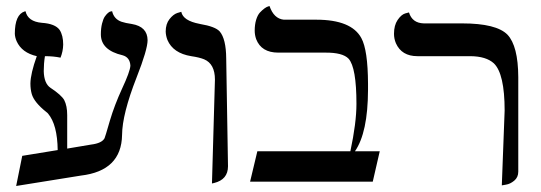

<svg xmlns="http://www.w3.org/2000/svg" viewBox="-20 -598 1780 632"><path d="M279.8 -122.1Q315.4 -126.5 324.2 -143.1Q325.7 -145.5 341.8 -201.2Q356.9 -252 381.8 -306.2Q408.2 -362.8 409.2 -381.8Q407.7 -409.2 383.8 -416Q312 -432.6 312 -484.9Q312 -504.9 315.9 -520.5Q319.8 -536.1 325 -543.5Q330.1 -550.8 335.4 -555.4Q340.8 -560.1 345.2 -560.5L349.1 -561Q355 -535.2 379.9 -526.4Q393.1 -522 414.1 -519Q465.3 -510.3 465.8 -465.8Q465.8 -435.1 429.7 -343.3Q382.3 -222.2 381.8 -153.8Q379.9 -35.6 246.1 -20L33.2 14.2L53.2 -85L169.9 -104Q168.9 -187.5 138.2 -224.1Q135.3 -227.5 132.8 -229Q92.3 -261.2 84.5 -288.6Q80.1 -304.2 80.1 -323.2Q80.6 -356 101.1 -413.1Q51.8 -424.3 34.7 -462.4Q29.3 -475.1 28.8 -486.8Q28.8 -550.3 61.5 -560.5Q61.5 -560.5 64 -561Q71.8 -526.9 117.7 -522.9Q161.6 -520 176.3 -499.5Q188 -481.4 188 -451.2Q187.5 -428.7 179.2 -408.2Q156.2 -413.1 127.9 -413.1Q124 -388.7 124 -363.8Q125 -323.2 146 -309.1Q182.1 -285.2 191.4 -268.6Q201.2 -249.5 201.2 -219.2V-108.9Z M677.7 5.9 687.5 -335.9Q687.5 -387.7 651.9 -402.8Q636.2 -409.2 609.4 -413.1Q549.8 -422.9 531.2 -466.3Q525.9 -480 525.4 -494.1Q525.4 -519 537.8 -534.9Q550.3 -550.8 563.5 -555.2L576.7 -559.1Q582.5 -529.8 636.7 -519.5L638.7 -519Q688.5 -510.7 703.1 -494.6Q724.1 -470.2 724.6 -405.8L730.5 -50.8Q730.5 -6.8 684.6 4.4Q684.6 4.4 677.7 5.9Z M1021 -533.2Q1136.7 -533.2 1169.4 -472.7Q1190.9 -433.6 1191.4 -322.3Q1191.4 -313.5 1191.4 -301.8Q1190.9 -161.6 1148.4 -100.1H1230L1207 0H803.2L827.1 -100.1H1133.3Q1153.3 -193.8 1153.3 -255.9Q1153.3 -376 1127.4 -404.8Q1107.9 -425.3 1050.3 -424.8H896Q840.3 -424.8 823.2 -469.2Q818.4 -482.9 818.4 -497.1Q818.4 -517.1 823.2 -533Q828.1 -548.8 835.7 -556.9Q843.3 -564.9 850.3 -570.1Q857.4 -575.2 862.3 -576.7L867.2 -578.1Q881.3 -536.6 914.1 -533.2Z M1631.8 12.2 1641.1 -233.9Q1641.1 -355.5 1605.5 -389.6Q1580.1 -412.6 1528.8 -413.1H1354Q1302.2 -413.1 1283.2 -455.6Q1276.9 -470.7 1276.9 -486.8Q1276.9 -514.6 1288.8 -532.2Q1300.8 -549.8 1313.5 -553.7L1326.2 -557.1Q1336.9 -522 1375 -521H1501Q1613.8 -521 1650.4 -483.9Q1685.5 -446.8 1686 -344.2V-33.2Q1686 -14.2 1672.6 -3.2Q1659.2 7.8 1645.5 9.8Z"/></svg>

Font: Linux Biolinum O
Style: Regular
Weight: 400
Designer: Philipp H. Poll
Foundry: Philipp H. Poll
Version: Version 1.0.4